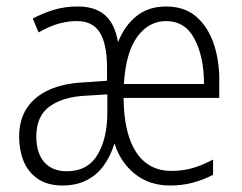

<svg xmlns="http://www.w3.org/2000/svg" viewBox="-20 -562 746 592"><path d="M492 -542Q550 -542 586.5 -509.5Q623 -477 640.5 -422.5Q658 -368 656 -301V-260H361Q362 -150 400 -92.5Q438 -35 509 -35Q541 -35 571 -43Q601 -51 637 -70V-23Q606 -7 573.5 1.5Q541 10 505 10Q440 10 395.5 -26Q351 -62 333 -120Q320 -78 298 -49Q276 -20 244.5 -5Q213 10 173 10Q126 10 96 -11Q66 -32 52.5 -66Q39 -100 39 -140Q39 -193 63 -229Q87 -265 131.5 -285Q176 -305 238 -308L310 -313V-352Q310 -426 288 -461.5Q266 -497 217 -497Q191 -497 162.5 -489.5Q134 -482 99 -462L81 -505Q114 -522 147 -532Q180 -542 220 -542Q273 -542 303.5 -515.5Q334 -489 344 -432Q364 -483 401 -512.5Q438 -542 492 -542ZM246 -267Q176 -264 134 -234.5Q92 -205 92 -141Q92 -90 116.5 -62Q141 -34 186 -34Q250 -34 280.5 -84.5Q311 -135 311 -216V-271ZM492 -497Q439 -497 403.5 -449Q368 -401 362 -303H609Q609 -386 580 -441.5Q551 -497 492 -497Z"/></svg>

Font: Noto Sans Bengali Condensed Light
Style: Regular
Weight: 300
Width: 3
Designer: Jelle Bosma - Monotype Design Team
Foundry: Monotype Imaging Inc.
Version: Version 2.003